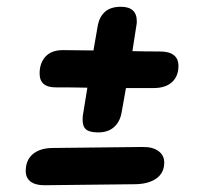

<svg xmlns="http://www.w3.org/2000/svg" viewBox="-20 -580 600 567"><path d="M507 -385Q507 -355 488 -337.5Q469 -320 434 -320H352Q351 -315 339 -247Q334 -220 316.5 -204.5Q299 -189 270 -189Q245 -189 234.5 -197.5Q224 -206 224 -226Q224 -236 225 -241L238 -321Q200 -322 144 -322Q97 -322 97 -363Q97 -394 114.5 -413Q132 -432 166 -432L256 -431L269 -506Q274 -531 290.5 -545.5Q307 -560 337 -560Q384 -560 384 -517Q384 -510 383 -506L371 -429Q404 -428 452 -428Q507 -428 507 -385ZM465 -100Q465 -70 442.5 -53.5Q420 -37 381 -36L111 -33Q84 -33 70 -44Q56 -55 56 -75Q56 -107 76.5 -124.5Q97 -142 133 -143L403 -146Q432 -146 448.5 -133.5Q465 -121 465 -100Z"/></svg>

Font: Mali
Style: Bold Italic
Weight: 700
Italic angle: -10°
Version: Version 1.000; ttfautohint (v1.6)